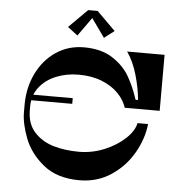

<svg xmlns="http://www.w3.org/2000/svg" viewBox="-59 -957 977 1013"><g transform="rotate(5 429.5 -451.0)"><path d="M346.8 -556.2Q282.2 -556.2 227.1 -533.5Q171.9 -510.7 139.1 -467.9Q106.2 -425.1 106.2 -367.4V-347.4Q106.2 -275.1 146.2 -231.2Q186.2 -187.4 247.1 -169.2Q308 -151.1 383.1 -151.1Q452.8 -151.1 517.4 -177.8Q582.1 -204.5 626 -245.8Q669.9 -287.2 678.1 -328.6H734.1Q725.9 -250.1 682.4 -174.3Q638.9 -98.6 565.5 -50.1Q492.1 -1.6 398.5 -1.6Q280.5 -1.6 208.3 -60Q136.2 -118.4 106.2 -195.7Q76.2 -272.9 76.2 -334.4V-373.4Q76.2 -464.4 113.2 -539.9Q150.2 -615.4 215.2 -658.9Q280.2 -702.4 362.2 -702.4Q453.2 -702.4 512.8 -664.4Q572.2 -626.4 603.8 -572.4Q635.2 -518.4 657.2 -450.4H670.4Q664.8 -511.8 645.2 -580.6Q625.8 -649.5 590.8 -700H789V-403.4H603.8Q591.9 -442.9 558.1 -478Q524.3 -513.1 470.6 -534.7Q416.9 -556.2 346.8 -556.2ZM95.2 -400V-430H326.2V-400ZM268.7 -802 366.9 -900H417.1L515.5 -802L462.3 -761.5L370.6 -890.2H413.4L321.9 -761.5Z"/></g></svg>

Font: Space Cowgirl
Style: Regular
Weight: 400
Designer: Valery Marier
Foundry: Valery Marier
Version: Version 1.000